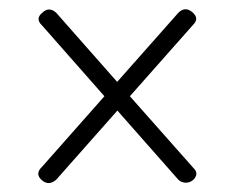

<svg xmlns="http://www.w3.org/2000/svg" viewBox="-20 -552 515 422"><path d="M72 -156Q56 -170 72.5 -185.5L209.5 -340.5L72.5 -496Q56.5 -511 73.5 -524.5Q88 -538 103.5 -524L237.5 -372L372.5 -524.5Q387.5 -538.5 403 -525Q419 -511.5 404 -497L265.5 -340.5L404.5 -183.5Q419 -170 404 -156Q396.5 -150 387.2 -150.5Q378 -151 372 -157L238 -309L104 -157.5Q87.5 -142.5 72 -156Z"/></svg>

Font: Fraunces 72pt S000
Style: Bold
Weight: 700
Version: Version 1.000; ttfautohint (v1.8.3)